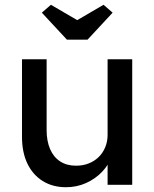

<svg xmlns="http://www.w3.org/2000/svg" viewBox="-20 -773 645 803"><path d="M256 10Q200 10 158.5 -16Q117 -42 94.5 -89Q72 -136 72 -201V-525H175V-229Q175 -183 189.5 -149.5Q204 -116 231.5 -98Q259 -80 298 -80Q327 -80 351 -89.5Q375 -99 392.5 -116Q410 -133 420 -157Q430 -181 430 -209V-525H533V0H430V-110L448 -122Q436 -85 407.5 -55Q379 -25 340 -7.5Q301 10 256 10ZM260 -607 155 -720 193 -753 318 -680H288L413 -753L451 -720L346 -607Z"/></svg>

Font: Lexend Medium
Style: Regular
Weight: 500
Designer: Bonnie Shaver-Troup, Thomas Jockin
Foundry: Lexend
Version: Version 1.005